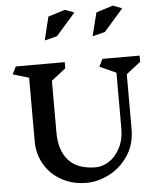

<svg xmlns="http://www.w3.org/2000/svg" viewBox="-70 -1189 1038 1267"><g transform="rotate(-5 449.0 -555.0)"><path d="M778 -671V-310Q778 -205 727 -130Q676 -55 600.5 -17.5Q525 20 453 20Q361 20 288.5 -19.5Q216 -59 175 -128.5Q134 -198 134 -285V-704L28 -736L53 -786H377V-745L282 -671V-328Q282 -209 341.5 -143Q401 -77 521 -77Q566 -77 610 -105.5Q654 -134 682.5 -189Q711 -244 711 -318V-687L602 -736L627 -786H873V-745ZM341 -961 258 -940 296 -1095 408 -1130 469 -1107ZM658 -961 575 -940 614 -1095 726 -1130 786 -1107Z"/></g></svg>

Font: Inknut Antiqua SemiBold
Style: Regular
Weight: 600
Designer: Claus Eggers Sørensen
Foundry: Claus Eggers Sørensen
Version: Version 1.003; ttfautohint (v1.8.2) -l 8 -r 50 -G 200 -x 14 